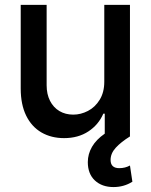

<svg xmlns="http://www.w3.org/2000/svg" viewBox="-20 -550 607 774"><path d="M400.4 -530.3H503.9V0Q467.3 22.9 446.5 45.7Q425.8 68.4 425.8 94.7Q425.8 127.9 460.9 127.9Q484.4 127.9 503.9 117.2L513.7 182.6Q479.5 204.1 437.5 204.1Q391.1 204.1 362.5 177.5Q334 150.9 334 103.5Q334 71.3 350.8 42Q367.7 12.7 402.3 -11.2V-91.8H396.5Q377.4 -47.4 336.4 -20.3Q295.4 6.8 238.3 6.8Q186.5 6.8 147 -16.1Q107.4 -39.1 85.4 -84Q63.5 -128.9 63.5 -193.4V-530.3H168V-206.1Q168 -170.4 181.6 -143.6Q195.3 -116.7 219.5 -102.3Q243.7 -87.9 275.4 -87.9Q305.7 -87.9 334.5 -102.8Q363.3 -117.7 381.8 -147.7Q400.4 -177.7 400.4 -220.7Z"/></svg>

Font: WEMIX Pretendard Medium
Style: Regular
Weight: 500
Designer: Base glyphs from Inter by Rasmus Andersson; Hangeul glyphs from Noto Sans CJK(Source Han Sans) by Jang Soo-young and Kan
Foundry: Kil Hyung-jin
Version: Version 1.000